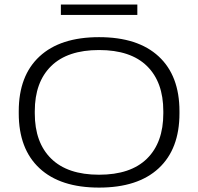

<svg xmlns="http://www.w3.org/2000/svg" viewBox="-20 -817 878 850"><path d="M418.5 13.5Q247 13.5 155 -72Q63 -157.5 63 -315V-324.5Q63 -482 155 -567.2Q247 -652.5 418.5 -652.5Q590.5 -652.5 682.5 -567.2Q774.5 -482 774.5 -324.5V-315Q774.5 -157.5 682.5 -72Q590.5 13.5 418.5 13.5ZM418.5 -43.5Q558.5 -43.5 630.8 -114.8Q703 -186 703 -315V-324.5Q703 -453.5 630.8 -524.5Q558.5 -595.5 418.5 -595.5Q279 -595.5 206.5 -524.5Q134 -453.5 134 -324.5V-315Q134 -186 206.5 -114.8Q279 -43.5 418.5 -43.5ZM249.5 -751V-797H588V-751Z"/></svg>

Font: Anek Latin Expanded Light
Style: Regular
Weight: 300
Width: 7
Designer: Yesha Goshar
Foundry: Ek Type
Version: Version 1.003